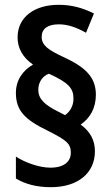

<svg xmlns="http://www.w3.org/2000/svg" viewBox="-20 -782 465 797"><path d="M46 -396C46 -321 86 -284 179 -239C256 -200 274 -186 274 -148C274 -112 247 -86 189 -86C144 -86 84 -107 46 -132V-41C84 -18 132 -5 191 -5C303 -5 374 -63 374 -154C374 -200 355 -235 315 -265C354 -292 378 -333 378 -389C378 -464 331 -505 242 -546C182 -574 153 -593 153 -629C153 -662 177 -681 224 -681C262 -681 298 -668 337 -646L370 -726C323 -749 279 -762 223 -762C123 -762 53 -711 53 -627C53 -581 75 -543 117 -514C74 -489 46 -449 46 -396ZM139 -409C139 -441 156 -466 183 -476C264 -439 285 -416 285 -373C285 -342 271 -319 250 -304L223 -318C166 -346 139 -371 139 -409Z"/></svg>

Font: Noto Sans Armenian Condensed SemiBold
Style: Regular
Weight: 600
Width: 3
Designer: Monotype Design Team
Foundry: Monotype Imaging Inc.
Version: Version 2.008